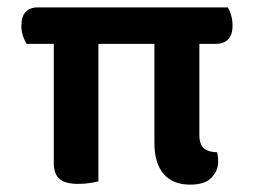

<svg xmlns="http://www.w3.org/2000/svg" viewBox="-20 -493 690 521"><path d="M247 -1Q240 1 225 3.5Q210 6 192 6Q158 6 142 -7Q126 -20 126 -51V-374H52Q47 -382 42.5 -395Q38 -408 38 -423Q38 -449 50 -461Q62 -473 82 -473H598Q603 -466 607 -452.5Q611 -439 611 -424Q611 -398 599 -386Q587 -374 566 -374H521V-127Q521 -101 533.5 -90.5Q546 -80 569 -80Q570 -75 571 -69Q572 -63 572 -54Q572 -30 554 -11Q536 8 496 8Q449 8 424 -21Q399 -50 399 -105V-374H247Z"/></svg>

Font: Baloo Bhaijaan 2 SemiBold
Style: Regular
Weight: 600
Designer: Sanskriti Dholi, Noopur Datye and Ek Type
Foundry: Ek Type
Version: Version 1.700